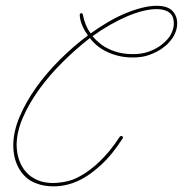

<svg xmlns="http://www.w3.org/2000/svg" viewBox="-20 -635 643 675"><path d="M106.1 9.1Q85.3 1.3 70.3 -12.7Q55.3 -26.7 45.6 -44.6Q35.8 -62.5 31.2 -82.7Q26.7 -102.9 26.7 -123.7Q26.7 -171.9 48.8 -224.3Q71 -276.7 107.4 -327.8Q143.9 -378.9 191.4 -426.1Q238.9 -473.3 289.1 -510.4Q284.5 -516.9 279.3 -525.4Q274.1 -533.9 269.9 -543.6Q265.6 -553.4 263 -563.5Q260.4 -573.6 260.4 -583.3Q260.4 -588.5 266.3 -588.5Q269.5 -588.5 270.2 -586.6Q270.8 -584.6 271.5 -582.7Q274.7 -565.1 281.6 -548.2Q288.4 -531.2 298.8 -517.6Q329.4 -539.7 360.7 -557.9Q391.9 -576.2 421.9 -588.5Q451.8 -600.9 479.5 -607.7Q507.2 -614.6 529.9 -614.6Q569 -614.6 585.9 -597Q602.9 -579.4 602.9 -553.4Q602.9 -537.8 597.7 -523.4Q592.4 -509.1 584.6 -498.7Q582.7 -496.1 573.9 -485.7Q565.1 -475.3 548.2 -463.5Q531.2 -451.8 506.2 -442.4Q481.1 -432.9 447.3 -432.9Q418.6 -432.9 394.5 -439.1Q370.4 -445.3 351.6 -455.1Q332.7 -464.8 318.7 -476.9Q304.7 -488.9 296.2 -501.3Q246.7 -462.9 200.2 -416.7Q153.6 -370.4 117.8 -321Q82 -271.5 60.2 -221Q38.4 -170.6 38.4 -123.7Q39.1 -95.7 47.5 -71.6Q56 -47.5 72.3 -29.6Q88.5 -11.7 112.3 -1.6Q136.1 8.5 168 8.5Q197.3 7.2 220.4 1.3Q243.5 -4.6 268.2 -19.5Q281.9 -27.3 297.5 -39.1Q313.2 -50.8 330.1 -67.1Q347 -83.3 364.9 -104.8Q382.8 -126.3 401 -154.3Q403 -156.9 406.2 -156.9Q412.1 -156.9 412.1 -151Q412.1 -149.1 410.8 -147.8Q373.7 -90.5 338.2 -57.9Q302.7 -25.4 274.1 -9.1Q247.4 5.9 221.4 13Q195.3 20.2 168 20.2Q154.3 20.2 138.3 17.9Q122.4 15.6 106.1 9.1ZM335.9 -478.5Q354.8 -464.2 383.5 -454.4Q412.1 -444.7 447.3 -444.7Q479.8 -444.7 503.9 -453.8Q528 -462.9 543.6 -474.3Q559.2 -485.7 567.1 -495.1Q574.9 -504.6 575.5 -505.2Q582 -514.3 586.6 -527.3Q591.1 -540.4 591.1 -553.4Q591.1 -562.5 588.5 -571.6Q585.9 -580.7 579.1 -587.6Q572.3 -594.4 560.2 -598.6Q548.2 -602.9 529.9 -602.9Q508.5 -602.9 482.1 -596.4Q455.7 -589.8 426.8 -577.5Q397.8 -565.1 366.9 -547.5Q335.9 -529.9 305.3 -507.8Q311.8 -500 319.3 -492.8Q326.8 -485.7 335.9 -478.5Z"/></svg>

Font: League Script
Style: League Script
Weight: 400
Foundry: Haley Fiege
Version: Version 1.001